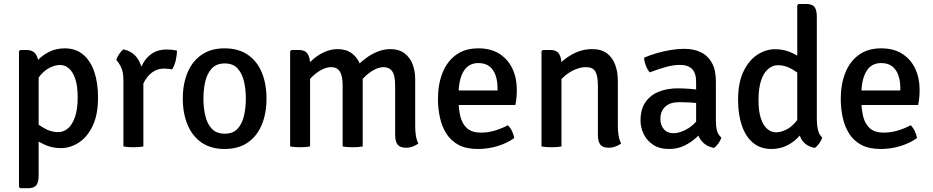

<svg xmlns="http://www.w3.org/2000/svg" viewBox="-20 -756 4816 991"><path d="M116 -498Q149 -498 164.2 -476.8Q179.5 -455.5 179.5 -417V149.5Q179.5 183.5 167.8 199.5Q156 215.5 123.5 215.5H84.5L78 209V-491.5L84.5 -498ZM486 -253Q486 -163.5 458 -105.5Q430 -47.5 386 -19.5Q342 8.5 294 8.5Q246.5 8.5 206.2 -11.2Q166 -31 131.5 -56.5L143 -138Q172 -115.5 207.2 -94.8Q242.5 -74 280 -74Q308 -74 330.8 -93.2Q353.5 -112.5 367.2 -152.5Q381 -192.5 381 -253.5Q381 -313 368.2 -349.8Q355.5 -386.5 335 -403.5Q314.5 -420.5 290 -420.5Q265 -420.5 237.5 -407Q210 -393.5 186.5 -365Q163 -336.5 150 -291.5L129 -368Q138.5 -401.5 164.5 -433.5Q190.5 -465.5 228.8 -486Q267 -506.5 314 -506.5Q371 -506.5 409.2 -474.2Q447.5 -442 466.8 -385Q486 -328 486 -253Z M893.5 -495Q893.5 -474 887.5 -446.2Q881.5 -418.5 868 -397.5Q858.5 -400 848 -400.8Q837.5 -401.5 827.5 -402Q799 -402 777.8 -390.2Q756.5 -378.5 741.8 -359.8Q727 -341 716.5 -318.5Q706 -296 699.5 -274.5L684.5 -293.5Q685.5 -329 694 -365.2Q702.5 -401.5 720.2 -432.2Q738 -463 767.8 -481.8Q797.5 -500.5 840 -500.5Q853.5 -500.5 866.2 -499.2Q879 -498 893.5 -495ZM580 -446Q583.5 -459.5 594.5 -476.2Q605.5 -493 617.5 -501Q667.5 -490 692 -450.8Q716.5 -411.5 720 -352V0Q709.5 2 696 3Q682.5 4 668.5 4Q654.5 4 641 3Q627.5 2 617 0V-343Q617 -383 605 -408.5Q593 -434 580 -446Z M1355.5 -247Q1355.5 -170.5 1331 -111.8Q1306.5 -53 1258.5 -20Q1210.5 13 1139 13Q1068 13 1020 -20.5Q972 -54 947.8 -112.8Q923.5 -171.5 923.5 -247Q923.5 -323 948 -381.5Q972.5 -440 1020.5 -473.2Q1068.5 -506.5 1139 -506.5Q1211 -506.5 1259.2 -473.2Q1307.5 -440 1331.5 -381.5Q1355.5 -323 1355.5 -247ZM1030 -247Q1030 -200.5 1039.5 -159Q1049 -117.5 1073 -91.8Q1097 -66 1140 -66Q1183 -66 1206.5 -91.8Q1230 -117.5 1239.5 -159Q1249 -200.5 1249 -247Q1249 -293.5 1239.5 -335Q1230 -376.5 1206.5 -402.5Q1183 -428.5 1140 -428.5Q1097 -428.5 1073 -402.5Q1049 -376.5 1039.5 -335Q1030 -293.5 1030 -247Z M1522.5 -498Q1554.5 -498 1567.5 -478.5Q1580.5 -459 1580.5 -424.5V0Q1570.5 2 1557 3Q1543.5 4 1529.5 4Q1515.5 4 1502 3Q1488.5 2 1477.5 0V-491L1484 -498ZM1748.5 -313Q1748.5 -366 1733.5 -387.8Q1718.5 -409.5 1689 -409.5Q1664 -409.5 1635.8 -393.8Q1607.5 -378 1583.5 -352Q1559.5 -326 1545.5 -294V-394.5Q1567.5 -425.5 1595.8 -449.8Q1624 -474 1656.2 -488.2Q1688.5 -502.5 1722 -502.5Q1765.5 -502.5 1794.5 -481.8Q1823.5 -461 1837.8 -425.8Q1852 -390.5 1852 -347.5V0Q1841 2 1827.5 3Q1814 4 1800.5 4Q1786.5 4 1773 3Q1759.5 2 1748.5 0ZM2019.5 -314Q2019.5 -367 2004.2 -388.2Q1989 -409.5 1959.5 -409.5Q1936 -409.5 1908.2 -394.2Q1880.5 -379 1855.5 -352.5Q1830.5 -326 1814 -291.5V-406.5Q1839 -433.5 1868 -455.2Q1897 -477 1929.5 -489.8Q1962 -502.5 1995 -502.5Q2038.5 -502.5 2067 -481.5Q2095.5 -460.5 2109.2 -425.2Q2123 -390 2123 -346V-105.5Q2123 -79.5 2126.5 -56.2Q2130 -33 2139.5 -15.5Q2128 -6 2110.8 0.2Q2093.5 6.5 2075 6.5Q2044.5 6.5 2032 -10Q2019.5 -26.5 2019.5 -59Z M2305.5 -214V-289H2548V-302Q2548 -337 2538.2 -366.2Q2528.5 -395.5 2506.8 -413Q2485 -430.5 2449 -430.5Q2398 -430.5 2372.5 -387.5Q2347 -344.5 2347 -269V-237.5Q2347 -190.5 2356.8 -152.8Q2366.5 -115 2391.5 -93.2Q2416.5 -71.5 2462.5 -71.5Q2500 -71.5 2535 -82.2Q2570 -93 2601.5 -109.5Q2614.5 -97 2623.2 -78.2Q2632 -59.5 2634 -43.5Q2598.5 -17.5 2548.8 -2.2Q2499 13 2446.5 13Q2387 13 2347.2 -8Q2307.5 -29 2284.2 -65.8Q2261 -102.5 2250.8 -149Q2240.5 -195.5 2240.5 -246Q2240.5 -320.5 2263.8 -379.5Q2287 -438.5 2333.5 -472.5Q2380 -506.5 2449 -506.5Q2514 -506.5 2558.2 -478Q2602.5 -449.5 2625 -401.2Q2647.5 -353 2647.5 -293.5Q2647.5 -269.5 2645.8 -252.2Q2644 -235 2640 -214Z M2820 -498Q2852.5 -498 2865.2 -478.5Q2878 -459 2878 -424.5V0Q2868 2 2854.5 3Q2841 4 2827 4Q2813 4 2799.5 3Q2786 2 2775 0V-491.5L2781.5 -498ZM3169 -105.5Q3169 -79.5 3172.8 -56.2Q3176.5 -33 3186 -15.5Q3174.5 -6 3157 0.2Q3139.5 6.5 3121 6.5Q3090.5 6.5 3078.2 -10Q3066 -26.5 3066 -59V-313.5Q3066 -364 3053 -386.8Q3040 -409.5 3003.5 -409.5Q2978.5 -409.5 2949.2 -397.5Q2920 -385.5 2894 -363.2Q2868 -341 2852 -311.5V-410.5Q2885.5 -449 2934 -475.8Q2982.5 -502.5 3036.5 -502.5Q3083.5 -502.5 3112.5 -480.8Q3141.5 -459 3155.2 -422Q3169 -385 3169 -338.5Z M3286 -134Q3286 -191.5 3311.2 -228.2Q3336.5 -265 3379.8 -282.5Q3423 -300 3477.5 -300Q3505 -300 3540.5 -297.5Q3576 -295 3606.5 -288V-218.5Q3579.5 -225 3546.2 -226.8Q3513 -228.5 3484 -228.5Q3438.5 -228.5 3413.5 -205.2Q3388.5 -182 3388.5 -141.5Q3388.5 -111 3406 -89.8Q3423.5 -68.5 3456 -68.5Q3492.5 -68.5 3533 -94Q3573.5 -119.5 3601.5 -169L3617.5 -90Q3599.5 -69 3573 -45Q3546.5 -21 3511.8 -4Q3477 13 3433 13Q3383.5 13 3350.8 -9Q3318 -31 3302 -64.8Q3286 -98.5 3286 -134ZM3703 -46Q3699.5 -32 3688.2 -16.2Q3677 -0.5 3664.5 7.5Q3633 1 3613.5 -16Q3594 -33 3584.5 -56.8Q3575 -80.5 3573 -107V-332.5Q3573 -379.5 3551.8 -400.2Q3530.5 -421 3491.5 -421Q3454 -421 3414 -409.5Q3374 -398 3334 -382.5Q3322 -395 3313.8 -416.8Q3305.5 -438.5 3304.5 -458.5Q3332.5 -470.5 3367.8 -481Q3403 -491.5 3440.5 -497.8Q3478 -504 3512 -504Q3561.5 -504 3598 -486Q3634.5 -468 3654.8 -431Q3675 -394 3675 -336.5V-131.5Q3675 -103.5 3680.5 -82.2Q3686 -61 3703 -46Z M4196 -140.5Q4196 -111.5 4201.8 -86Q4207.5 -60.5 4224 -46Q4220 -32 4208.8 -16.2Q4197.5 -0.5 4185 7.5Q4136 -2.5 4115.5 -39.5Q4095 -76.5 4095 -124.5V-729L4101 -735.5H4140.5Q4172.5 -735.5 4184.2 -719.8Q4196 -704 4196 -669.5ZM3789.5 -241Q3789.5 -330 3817.8 -388Q3846 -446 3889.8 -474Q3933.5 -502 3981 -502Q4029 -502 4069 -482.5Q4109 -463 4144 -437.5L4132.5 -355.5Q4103.5 -378 4068.2 -398.8Q4033 -419.5 3995.5 -419.5Q3968 -419.5 3945 -400.2Q3922 -381 3908.5 -341.2Q3895 -301.5 3895 -240Q3895 -181 3907.5 -144Q3920 -107 3940.8 -90Q3961.5 -73 3985.5 -73Q4010.5 -73 4038 -86.8Q4065.5 -100.5 4089 -129Q4112.5 -157.5 4125.5 -202L4146.5 -125.5Q4137 -92 4111 -60Q4085 -28 4047 -7.5Q4009 13 3961.5 13Q3905 13 3866.5 -19.2Q3828 -51.5 3808.8 -108.8Q3789.5 -166 3789.5 -241Z M4384.5 -214V-289H4627V-302Q4627 -337 4617.2 -366.2Q4607.5 -395.5 4585.8 -413Q4564 -430.5 4528 -430.5Q4477 -430.5 4451.5 -387.5Q4426 -344.5 4426 -269V-237.5Q4426 -190.5 4435.8 -152.8Q4445.5 -115 4470.5 -93.2Q4495.5 -71.5 4541.5 -71.5Q4579 -71.5 4614 -82.2Q4649 -93 4680.5 -109.5Q4693.5 -97 4702.2 -78.2Q4711 -59.5 4713 -43.5Q4677.5 -17.5 4627.8 -2.2Q4578 13 4525.5 13Q4466 13 4426.2 -8Q4386.5 -29 4363.2 -65.8Q4340 -102.5 4329.8 -149Q4319.5 -195.5 4319.5 -246Q4319.5 -320.5 4342.8 -379.5Q4366 -438.5 4412.5 -472.5Q4459 -506.5 4528 -506.5Q4593 -506.5 4637.2 -478Q4681.5 -449.5 4704 -401.2Q4726.5 -353 4726.5 -293.5Q4726.5 -269.5 4724.8 -252.2Q4723 -235 4719 -214Z"/></svg>

Font: Signika
Style: Regular
Weight: 400
Designer: Anna Giedry
Foundry: Anna Giedry
Version: Version 2.001